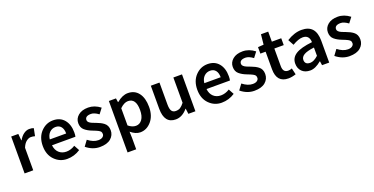

<svg xmlns="http://www.w3.org/2000/svg" viewBox="-26 -1417 4677 2402"><g transform="rotate(-20 2312.0 -215.5)"><path d="M73.2 0V-491.2H168L175.8 -403.8H180.2Q206.1 -450.7 242.4 -476.8Q278.8 -502.9 316.4 -502.9Q354 -502.9 375 -493.2L355 -393.1Q328.1 -400.9 299.8 -400.9Q271.5 -400.9 240.2 -376.5Q209 -352.1 188 -299.8V0Z M732.9 -292Q732.9 -350.1 707.3 -382.1Q681.6 -414.1 634.8 -414.1Q587.9 -414.1 554.7 -382.1Q521.5 -350.1 514.6 -292ZM833 -270Q833 -233.9 827.6 -213.9H515.6Q522.5 -148.9 561.5 -113Q600.6 -77.1 659.7 -77.1Q718.8 -77.1 774.9 -112.8L814 -41Q733.9 12.2 637.5 12.2Q541 12.2 472.4 -57.4Q403.8 -127 403.8 -243.7Q403.8 -360.4 471.2 -431.6Q538.6 -502.9 632.8 -502.9Q727.1 -502.9 780 -439.5Q833 -376 833 -270Z M893.6 -56.2 947.8 -129.9Q1018.6 -74.7 1083.5 -75.2Q1121.6 -75.2 1141.6 -91.1Q1161.6 -106.9 1161.6 -127.9Q1161.6 -148.9 1154.1 -159.9Q1146.5 -170.9 1125 -182.6Q1103.5 -194.3 1049.1 -215.1Q994.6 -235.8 956.5 -268.3Q918.5 -300.8 918.5 -360.8Q918.5 -420.9 967 -461.9Q1015.6 -502.9 1100.1 -502.9Q1184.6 -502.9 1260.7 -443.8L1207.5 -374Q1150.4 -416 1107.4 -416Q1027.8 -416 1027.8 -361.8Q1027.8 -344.7 1042.2 -331.3Q1056.6 -317.9 1080.6 -307.6Q1104.5 -297.4 1133.3 -287.1Q1187.5 -267.6 1224.1 -240.2Q1270.5 -206.1 1270.5 -140.1Q1270.5 -74.2 1220 -31Q1169.4 12.2 1073.5 12.2Q977.5 12.2 893.6 -56.2Z M1702.1 -252Q1702.1 -407.7 1596.2 -408.2Q1544.4 -408.2 1488.3 -353V-124Q1537.6 -83 1587.9 -83Q1638.2 -83 1670.2 -127Q1702.1 -170.9 1702.1 -252ZM1373.5 193.8V-491.2H1468.3L1476.1 -439H1480.5Q1555.7 -502.9 1628.4 -502.9Q1719.2 -502.9 1770.3 -435.5Q1821.3 -368.2 1821.3 -250Q1821.3 -131.8 1759.3 -59.8Q1697.3 12.2 1611.3 12.2Q1549.3 12.2 1485.4 -42L1488.3 40V193.8Z M2083.5 12.2Q1932.6 12.2 1932.1 -183.1V-491.2H2047.4V-198.2Q2047.4 -137.7 2065.4 -112.3Q2083 -86.9 2119.1 -86.9Q2155.3 -86.9 2179.7 -102.5Q2204.1 -118.2 2232.4 -154.8V-491.2H2347.2V0H2253.4L2244.1 -71.8H2241.2Q2170.4 12.2 2083.5 12.2Z M2790 -292Q2790 -350.1 2764.4 -382.1Q2738.8 -414.1 2691.9 -414.1Q2645 -414.1 2611.8 -382.1Q2578.6 -350.1 2571.8 -292ZM2890.1 -270Q2890.1 -233.9 2884.8 -213.9H2572.8Q2579.6 -148.9 2618.7 -113Q2657.7 -77.1 2716.8 -77.1Q2775.9 -77.1 2832 -112.8L2871.1 -41Q2791 12.2 2694.6 12.2Q2598.1 12.2 2529.5 -57.4Q2460.9 -127 2460.9 -243.7Q2460.9 -360.4 2528.3 -431.6Q2595.7 -502.9 2689.9 -502.9Q2784.2 -502.9 2837.2 -439.5Q2890.1 -376 2890.1 -270Z M2950.7 -56.2 3004.9 -129.9Q3075.7 -74.7 3140.6 -75.2Q3178.7 -75.2 3198.7 -91.1Q3218.8 -106.9 3218.8 -127.9Q3218.8 -148.9 3211.2 -159.9Q3203.6 -170.9 3182.1 -182.6Q3160.6 -194.3 3106.2 -215.1Q3051.8 -235.8 3013.7 -268.3Q2975.6 -300.8 2975.6 -360.8Q2975.6 -420.9 3024.2 -461.9Q3072.8 -502.9 3157.2 -502.9Q3241.7 -502.9 3317.9 -443.8L3264.6 -374Q3207.5 -416 3164.6 -416Q3085 -416 3085 -361.8Q3085 -344.7 3099.4 -331.3Q3113.8 -317.9 3137.7 -307.6Q3161.6 -297.4 3190.4 -287.1Q3244.6 -267.6 3281.2 -240.2Q3327.6 -206.1 3327.6 -140.1Q3327.6 -74.2 3277.1 -31Q3226.6 12.2 3130.6 12.2Q3034.7 12.2 2950.7 -56.2Z M3583.5 12.2Q3427.7 12.2 3427.2 -166V-399.9H3357.4V-485.8L3433.6 -491.2L3447.3 -625H3543.5V-491.2H3668.5V-399.9H3543.5V-166Q3543.5 -80.1 3612.3 -80.1Q3637.2 -80.1 3663.6 -90.8L3683.6 -5.9Q3629.4 12.2 3583.5 12.2Z M3906.2 -78.1Q3954.1 -78.1 4013.2 -131.8V-242.2Q3917 -230 3876.2 -205.1Q3835.4 -180.2 3835.4 -141.1Q3835.4 -78.1 3906.2 -78.1ZM3724.1 -131.8Q3724.1 -210.9 3793.2 -254.4Q3862.3 -297.9 4013.2 -314Q4009.3 -410.2 3923.3 -410.2Q3866.2 -410.2 3785.2 -361.8L3743.2 -439Q3845.2 -502.9 3940.9 -502.9Q4128.4 -502.9 4128.4 -291V0H4033.2L4025.4 -54.2H4021.5Q3943.4 12.2 3873.8 12.2Q3804.2 12.2 3764.2 -27.8Q3724.1 -67.9 3724.1 -131.8Z M4216.8 -56.2 4271 -129.9Q4341.8 -74.7 4406.7 -75.2Q4444.8 -75.2 4464.8 -91.1Q4484.9 -106.9 4484.9 -127.9Q4484.9 -148.9 4477.3 -159.9Q4469.7 -170.9 4448.2 -182.6Q4426.8 -194.3 4372.3 -215.1Q4317.9 -235.8 4279.8 -268.3Q4241.7 -300.8 4241.7 -360.8Q4241.7 -420.9 4290.3 -461.9Q4338.9 -502.9 4423.3 -502.9Q4507.8 -502.9 4584 -443.8L4530.8 -374Q4473.6 -416 4430.7 -416Q4351.1 -416 4351.1 -361.8Q4351.1 -344.7 4365.5 -331.3Q4379.9 -317.9 4403.8 -307.6Q4427.7 -297.4 4456.5 -287.1Q4510.7 -267.6 4547.4 -240.2Q4593.8 -206.1 4593.8 -140.1Q4593.8 -74.2 4543.2 -31Q4492.7 12.2 4396.7 12.2Q4300.8 12.2 4216.8 -56.2Z"/></g></svg>

Font: SourceSansPro-Semibold
Style: Regular
Weight: 600
Designer: Paul D. Hunt
Foundry: Adobe Systems Incorporated
Version: Version 2.020;PS 2.0;hotconv 1.0.86;makeotf.lib2.5.63406